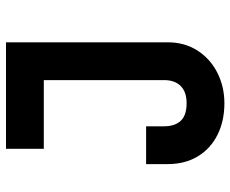

<svg xmlns="http://www.w3.org/2000/svg" viewBox="-84 -486 768 640"><g transform="rotate(-90 300.0 -166.0)"><path d="M199 -63V-3Q199 32.6 217.2 52.3Q235.4 72 276 72Q313.6 72 333.3 52.3Q353 32.6 353 -3V-404H124V-530H479V9Q479 65.4 451.5 108.2Q424 151 377.5 174.5Q331 198 276 198Q217 198 171 175.2Q125 152.4 99 109.7Q73 67 73 9V-63Z"/></g></svg>

Font: Fliege Mono Thin
Style: Regular
Weight: 100
Version: Version 0.020;Glyphs 3.3 (3306)